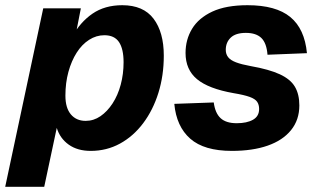

<svg xmlns="http://www.w3.org/2000/svg" viewBox="-43 -568 1234 738"><path d="M-23 150 123.2 -536H267.8L243.8 -413.6L234.2 -426.4Q265.2 -483 312.5 -515.5Q359.8 -548 427 -548Q508 -548 547.3 -496Q586.6 -444 586.6 -354Q586.6 -277.6 565.9 -211.2Q545.2 -144.8 507.3 -94.4Q469.4 -44 418.1 -16Q366.8 12 305.8 12Q254.8 12 221.1 -12.1Q187.4 -36.2 175.2 -76.4L127 150ZM286.2 -103.4Q317 -103.4 343.2 -121.4Q369.4 -139.4 389.7 -170.5Q410 -201.6 421 -242.5Q432 -283.4 432 -328.8Q432 -380 414.4 -406.3Q396.8 -432.6 358.2 -432.6Q327.2 -432.6 299.6 -415Q272 -397.4 251.8 -365.7Q231.6 -334 220 -291.8Q208.4 -249.6 208.4 -200.4Q208.4 -153.2 229.4 -128.3Q250.4 -103.4 286.2 -103.4Z M848.2 12Q741.6 12 688.3 -34.9Q635 -81.8 627 -168.8L778.6 -174.2Q784 -133 805 -113.7Q826 -94.4 866.8 -94.4Q905.8 -94.4 929.4 -107.7Q953 -121 953 -149.2Q953 -165.6 945.4 -176.7Q937.8 -187.8 916.7 -195.5Q895.6 -203.2 854.6 -210Q758.6 -227 714.4 -263.6Q670.2 -300.2 670.2 -364.4Q670.2 -416 695.4 -457.5Q720.6 -499 773.2 -523.5Q825.8 -548 908.4 -548Q1017.6 -548 1072.8 -502.6Q1128 -457.2 1136.8 -363.6L985.2 -357.6Q981.8 -402.2 961.7 -421.9Q941.6 -441.6 902 -441.6Q863 -441.6 843.9 -423.4Q824.8 -405.2 824.8 -376.4Q824.8 -359.8 834 -348.1Q843.2 -336.4 864.2 -328.4Q885.2 -320.4 920.4 -314Q991.8 -301.4 1032.7 -282.4Q1073.6 -263.4 1090.6 -234.5Q1107.6 -205.6 1107.6 -162.8Q1107.6 -107.2 1075.7 -67.8Q1043.8 -28.4 985.8 -8.2Q927.8 12 848.2 12Z"/></svg>

Font: Geist
Style: Italic
Weight: 400
Italic angle: -12°
Designer: Basement.studio, Andrés Briganti, Mateo Zaragoza
Foundry: Basement.studio, Vercel, Andrés Briganti, Guido Ferreyra, Mateo Zaragoza
Version: Version 1.500